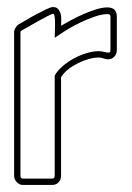

<svg xmlns="http://www.w3.org/2000/svg" viewBox="-20 -524 373 544"><path d="M130 -485Q128 -485 115 -478.5Q102 -472 87 -463.5Q72 -455 59 -447.5Q46 -440 42 -438Q38 -436 38 -433V-26Q38 -18 45 -18H128Q135 -18 135 -26V-310Q143 -324 157.5 -336.5Q172 -349 189.5 -358.5Q207 -368 225.5 -373.5Q244 -379 260 -379Q268 -379 274.5 -377Q281 -375 288 -375Q293 -375 293 -382V-477Q293 -484 285 -484Q269 -484 248.5 -477Q228 -470 207 -460Q186 -450 167 -438Q148 -426 135 -417Q135 -421 135.5 -432.5Q136 -444 136 -455.5Q136 -467 135 -476Q134 -485 130 -485ZM153 -451Q165 -458 181.5 -467Q198 -476 216.5 -484Q235 -492 252.5 -497.5Q270 -503 284 -503Q311 -503 311 -477V-382Q311 -371 304 -363.5Q297 -356 286 -356Q279 -356 273 -358.5Q267 -361 260 -361Q246 -361 230.5 -356.5Q215 -352 200 -344.5Q185 -337 172.5 -327Q160 -317 153 -305V-26Q153 -15 146 -7.5Q139 0 128 0H45Q35 0 27.5 -8Q20 -16 20 -26V-433Q20 -439 24 -445.5Q28 -452 33 -455Q39 -458 53 -466.5Q67 -475 82 -483Q97 -491 110.5 -497.5Q124 -504 130 -504Q140 -504 145 -498Q150 -492 152 -484Q154 -476 153.5 -466.5Q153 -457 153 -451Z"/></svg>

Font: RonaldsonGothicLicht
Style: Regular
Weight: 400
Designer: Mr. Robertson for MacKellar, Smiths & Jordan Co. Philadelphia
Foundry: CAT-Fonts Peter Wiegel
Version: 1.000